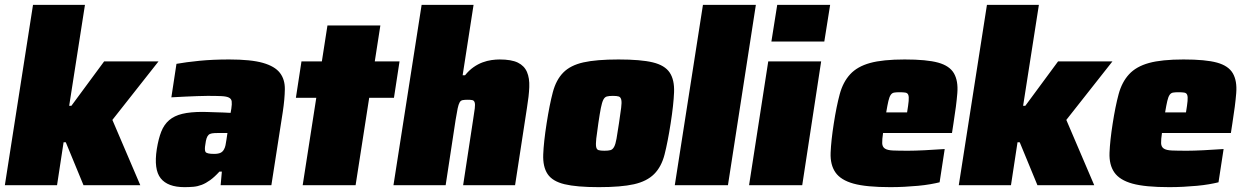

<svg xmlns="http://www.w3.org/2000/svg" viewBox="-34 -763 5133 791"><path d="M310 0 237 -177H228L201 0H-14L102 -743H316L251 -327H260L395 -510H619L429 -269L544 0Z M726 8Q657 8 628 -28.5Q599 -65 612 -149Q619 -192 630.5 -221Q642 -250 663 -268Q684 -286 717 -294Q750 -302 801 -302Q809 -302 822.5 -301.5Q836 -301 852.5 -300.5Q869 -300 885.5 -299.5Q902 -299 916 -298L919 -315Q922 -335 920.5 -345.5Q919 -356 909 -361Q899 -366 878 -367Q857 -368 821 -368Q803 -368 778 -367Q753 -366 730 -365Q707 -364 690.5 -363Q674 -362 672 -362L693 -500Q732 -507 787 -512.5Q842 -518 910 -518Q1000 -518 1049 -504Q1098 -490 1119 -463Q1140 -436 1139.5 -395.5Q1139 -355 1131 -302L1084 0H875L880 -56H870Q850 -34 832 -21Q814 -8 797 -1.5Q780 5 762.5 6.5Q745 8 726 8ZM848 -129Q865 -129 874.5 -133.5Q884 -138 889 -148Q893 -155 895 -164.5Q897 -174 899 -188L903 -215H863Q848 -215 839 -213.5Q830 -212 825 -207Q820 -202 817 -193Q814 -184 812 -168Q808 -146 812.5 -137.5Q817 -129 848 -129Z M1213 0 1269 -360H1185L1208 -510H1292L1315 -658H1533L1510 -510H1612L1589 -360H1487L1431 0Z M1874 0 1915 -269Q1920 -300 1922 -316.5Q1924 -333 1921.5 -341Q1919 -349 1912 -350.5Q1905 -352 1893 -352Q1880 -352 1872 -350.5Q1864 -349 1859.5 -341Q1855 -333 1851.5 -316.5Q1848 -300 1843 -269L1802 0H1587L1703 -743H1917L1872 -453H1882Q1898 -473 1916.5 -486Q1935 -499 1954 -506Q1973 -513 1991 -515.5Q2009 -518 2024 -518Q2073 -518 2099.5 -505Q2126 -492 2137 -466.5Q2148 -441 2146.5 -404Q2145 -367 2137 -319L2088 0Z M2433 8Q2342 8 2292 -4Q2242 -16 2222 -46Q2202 -76 2204 -127Q2206 -178 2218 -255Q2230 -332 2243.5 -383Q2257 -434 2286.5 -464Q2316 -494 2369.5 -506Q2423 -518 2514 -518Q2606 -518 2655.5 -506Q2705 -494 2725 -464Q2745 -434 2743 -383Q2741 -332 2729 -255Q2717 -178 2704 -127Q2691 -76 2661 -46Q2631 -16 2578 -4Q2525 8 2433 8ZM2456 -142Q2472 -142 2481 -144.5Q2490 -147 2496 -158Q2502 -169 2506 -192Q2510 -215 2516 -255Q2522 -296 2525 -318.5Q2528 -341 2525.5 -352Q2523 -363 2515 -365.5Q2507 -368 2491 -368Q2475 -368 2466 -365.5Q2457 -363 2451.5 -352Q2446 -341 2441.5 -318.5Q2437 -296 2431 -255Q2425 -215 2422.5 -192Q2420 -169 2422 -158Q2424 -147 2432 -144.5Q2440 -142 2456 -142Z M2746 0 2862 -743H3080L2965 0Z M3144 -592 3168 -743H3386L3362 -592ZM3052 0 3131 -510H3349L3271 0Z M3634 8Q3535 8 3482.5 -6.5Q3430 -21 3408 -52.5Q3386 -84 3388 -134Q3390 -184 3401 -254Q3412 -325 3425.5 -375Q3439 -425 3468.5 -457Q3498 -489 3550.5 -503.5Q3603 -518 3693 -518Q3784 -518 3831 -505Q3878 -492 3896 -461Q3914 -430 3910 -379.5Q3906 -329 3894 -254L3888 -215H3604Q3600 -188 3600.5 -173Q3601 -158 3611.5 -151Q3622 -144 3645 -143Q3668 -142 3708 -142Q3733 -142 3774.5 -144Q3816 -146 3858 -149L3837 -12Q3821 -8 3798 -4Q3775 0 3748 2.5Q3721 5 3692 6.5Q3663 8 3634 8ZM3703 -300Q3708 -330 3709.5 -347Q3711 -364 3708 -372Q3705 -380 3696 -381.5Q3687 -383 3672 -383Q3658 -383 3649.5 -381.5Q3641 -380 3635.5 -372Q3630 -364 3626 -347Q3622 -330 3617 -300Z M4240 0 4167 -177H4158L4131 0H3916L4032 -743H4246L4181 -327H4190L4325 -510H4549L4359 -269L4474 0Z M4783 8Q4684 8 4631.5 -6.5Q4579 -21 4557 -52.5Q4535 -84 4537 -134Q4539 -184 4550 -254Q4561 -325 4574.5 -375Q4588 -425 4617.5 -457Q4647 -489 4699.5 -503.5Q4752 -518 4842 -518Q4933 -518 4980 -505Q5027 -492 5045 -461Q5063 -430 5059 -379.5Q5055 -329 5043 -254L5037 -215H4753Q4749 -188 4749.5 -173Q4750 -158 4760.5 -151Q4771 -144 4794 -143Q4817 -142 4857 -142Q4882 -142 4923.5 -144Q4965 -146 5007 -149L4986 -12Q4970 -8 4947 -4Q4924 0 4897 2.5Q4870 5 4841 6.5Q4812 8 4783 8ZM4852 -300Q4857 -330 4858.5 -347Q4860 -364 4857 -372Q4854 -380 4845 -381.5Q4836 -383 4821 -383Q4807 -383 4798.5 -381.5Q4790 -380 4784.5 -372Q4779 -364 4775 -347Q4771 -330 4766 -300Z"/></svg>

Font: Azeri Sans Black
Style: Italic
Weight: 900
Designer: Hector Gatti & Omnibus-Type (original fonts) / Cristiano Sobral (main changes and remastering)
Foundry: Omnibus-Type
Version: Version 0.07;August 21, 2020;FontCreator 13.0.0.2681 64-bit;